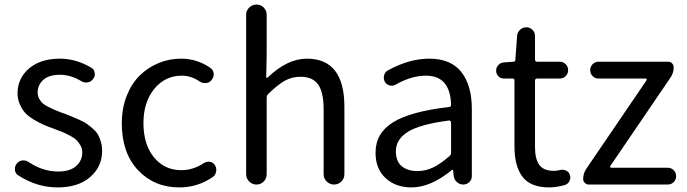

<svg xmlns="http://www.w3.org/2000/svg" viewBox="-20 -816 3037 849"><path d="M234.4 12.7Q143.6 12.7 61.5 -40Q47.9 -47.9 45.9 -63.5Q45.9 -66.4 45.9 -69.3Q45.9 -82 53.7 -91.8Q62.5 -104.5 78.1 -106.4Q93.8 -108.4 106.4 -99.6Q168.9 -57.6 237.3 -57.6Q289.1 -57.6 316.4 -81.5Q343.8 -105.5 343.8 -142.6Q343.8 -159.2 335.9 -172.9Q328.1 -186.5 318.4 -196.3Q308.6 -206.1 289.1 -216.3Q269.5 -226.6 256.8 -231.9Q244.1 -237.3 219.7 -246.1Q192.4 -255.9 173.3 -264.2Q154.3 -272.5 130.4 -286.6Q106.4 -300.8 92.3 -315.9Q78.1 -331.1 67.9 -354Q57.6 -377 57.6 -403.3Q57.6 -469.7 108.4 -513.2Q159.2 -556.6 245.1 -556.6Q316.4 -556.6 383.8 -516.6Q396.5 -508.8 398.9 -493.7Q401.4 -478.5 391.6 -466.8Q382.8 -454.1 367.7 -451.7Q352.5 -449.2 339.8 -457Q293 -485.4 245.1 -485.4Q196.3 -485.4 171.4 -462.9Q146.5 -440.4 146.5 -407.2Q146.5 -392.6 152.8 -380.4Q159.2 -368.2 167.5 -360.4Q175.8 -352.5 192.9 -343.8Q210 -335 221.7 -330.1Q233.4 -325.2 255.9 -316.4Q262.7 -314.5 265.6 -313.5Q290 -303.7 300.8 -299.3Q311.5 -294.9 333 -285.2Q354.5 -275.4 365.2 -267.6Q376 -259.8 391.1 -246.6Q406.2 -233.4 413.6 -220.2Q420.9 -207 426.3 -188.5Q431.6 -169.9 431.6 -148.4Q431.6 -79.1 378.9 -33.2Q326.2 12.7 234.4 12.7Z M773.4 12.7Q662.1 12.7 590.3 -63.5Q518.6 -139.6 518.6 -271.5Q518.6 -336.9 540 -391.6Q561.5 -446.3 597.7 -481.9Q633.8 -517.6 681.2 -537.1Q728.5 -556.6 781.2 -556.6Q850.6 -556.6 909.2 -516.6Q922.9 -507.8 924.8 -491.7Q926.8 -475.6 916 -462.9Q907.2 -450.2 891.1 -448.7Q875 -447.3 862.3 -456.1Q825.2 -481.4 784.2 -481.4Q710 -481.4 662.1 -422.9Q614.3 -364.3 614.3 -271.5Q614.3 -177.7 660.6 -120.6Q707 -63.5 782.2 -63.5Q834 -63.5 880.9 -94.7Q893.6 -102.5 907.7 -100.6Q921.9 -98.6 929.7 -86.9Q936.5 -76.2 936.5 -64.5Q936.5 -61.5 935.5 -57.6Q933.6 -42 920.9 -33.2Q853.5 12.7 773.4 12.7Z M1068.4 -45.9V-751Q1068.4 -769.5 1082 -782.7Q1095.7 -795.9 1114.3 -795.9Q1132.8 -795.9 1146 -782.7Q1159.2 -769.5 1159.2 -751V-578.1L1157.2 -475.6Q1157.2 -472.7 1159.2 -471.7Q1161.1 -470.7 1163.1 -472.7Q1250 -556.6 1336.9 -556.6Q1502.9 -556.6 1502.9 -343.8V-45.9Q1502.9 -26.4 1489.3 -13.2Q1475.6 0 1457 0Q1438.5 0 1424.8 -13.2Q1411.1 -26.4 1411.1 -45.9V-332Q1411.1 -408.2 1386.7 -442.4Q1362.3 -476.6 1308.6 -476.6Q1270.5 -476.6 1239.3 -459Q1208 -441.4 1167 -401.4Q1159.2 -394.5 1159.2 -383.8V-45.9Q1159.2 -26.4 1146 -13.2Q1132.8 0 1114.3 0Q1095.7 0 1082 -13.2Q1068.4 -26.4 1068.4 -45.9Z M1799.8 12.7Q1729.5 12.7 1685.1 -28.3Q1640.6 -69.3 1640.6 -140.6Q1640.6 -227.5 1718.3 -275.4Q1795.9 -323.2 1964.8 -342.8Q1975.6 -343.8 1974.6 -353.5Q1970.7 -481.4 1863.3 -481.4Q1799.8 -481.4 1730.5 -442.4Q1717.8 -434.6 1703.6 -438Q1689.5 -441.4 1681.6 -454.1Q1674.8 -467.8 1678.2 -482.4Q1681.6 -497.1 1695.3 -504.9Q1790 -556.6 1877.9 -556.6Q1973.6 -556.6 2020 -497.6Q2066.4 -438.5 2066.4 -334V-37.1Q2066.4 -21.5 2055.2 -10.7Q2043.9 0 2028.3 0Q2012.7 0 2000.5 -10.7Q1988.3 -21.5 1986.3 -37.1L1983.4 -63.5Q1983.4 -65.4 1981.9 -65.4Q1980.5 -65.4 1978.5 -64.5Q1884.8 12.7 1799.8 12.7ZM1826.2 -59.6Q1862.3 -59.6 1895.5 -75.7Q1928.7 -91.8 1967.8 -126Q1974.6 -131.8 1974.6 -141.6V-274.4Q1974.6 -278.3 1971.7 -280.3Q1969.7 -283.2 1966.8 -283.2Q1965.8 -283.2 1965.8 -283.2Q1837.9 -266.6 1784.2 -233.4Q1730.5 -200.2 1730.5 -147.5Q1730.5 -102.5 1756.3 -81.1Q1782.2 -59.6 1826.2 -59.6Z M2409.2 12.7Q2326.2 12.7 2290.5 -34.2Q2254.9 -81.1 2254.9 -168V-460.9Q2254.9 -468.8 2246.1 -468.8H2208Q2193.4 -468.8 2183.6 -479Q2173.8 -489.3 2173.8 -503.9Q2173.8 -517.6 2183.6 -528.3Q2193.4 -539.1 2208 -540L2250 -543Q2258.8 -543 2258.8 -551.8L2266.6 -657.2Q2267.6 -672.9 2279.3 -684.1Q2291 -695.3 2307.6 -695.3Q2323.2 -695.3 2334.5 -684.1Q2345.7 -672.9 2345.7 -657.2V-552.7Q2345.7 -543 2355.5 -543H2455.1Q2470.7 -543 2481.4 -532.2Q2492.2 -521.5 2492.2 -505.9Q2492.2 -490.2 2481.4 -479.5Q2470.7 -468.8 2455.1 -468.8H2355.5Q2345.7 -468.8 2345.7 -459V-166Q2345.7 -113.3 2364.7 -86.9Q2383.8 -60.5 2429.7 -60.5Q2441.4 -60.5 2458 -64.5Q2471.7 -67.4 2484.4 -61Q2497.1 -54.7 2500 -41Q2502 -36.1 2502 -31.2Q2502 -22.5 2497.1 -13.7Q2490.2 -1 2475.6 2.9Q2437.5 12.7 2409.2 12.7Z M2583 0Q2573.2 0 2565.9 -7.3Q2558.6 -14.6 2558.6 -24.4Q2558.6 -48.8 2572.3 -69.3L2838.9 -460.9Q2840.8 -463.9 2839.4 -466.3Q2837.9 -468.8 2835 -468.8H2626Q2611.3 -468.8 2600.6 -479.5Q2589.8 -490.2 2589.8 -505.9Q2589.8 -521.5 2600.6 -532.2Q2611.3 -543 2626 -543H2934.6Q2945.3 -543 2952.1 -535.6Q2959 -528.3 2959 -518.6Q2959 -494.1 2945.3 -473.6L2678.7 -82Q2676.8 -79.1 2678.2 -76.7Q2679.7 -74.2 2683.6 -74.2H2932.6Q2948.2 -74.2 2959 -63.5Q2969.7 -52.7 2969.7 -37.1Q2969.7 -21.5 2959 -10.7Q2948.2 0 2932.6 0Z"/></svg>

Font: irohamaru Regular
Style: Regular
Weight: 400
Designer: [Source Han Sans]
Ryoko NISHIZUKA  (kana & ideographs); Paul D. Hunt (Latin, Greek & Cyrillic); Wenlong ZHANG  (bopomofo
Version: Version 1.00